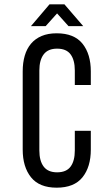

<svg xmlns="http://www.w3.org/2000/svg" viewBox="-20 -861 476 888"><path d="M191 -740H123L209 -841H278L365 -740H297L244 -799ZM242 -707Q323 -707 361.5 -659Q400 -611 400 -531V-468H326V-535Q326 -583 306.5 -609.5Q287 -636 244 -636Q202 -636 182 -609.5Q162 -583 162 -535V-165Q162 -117 182 -90.5Q202 -64 244 -64Q287 -64 306.5 -90.5Q326 -117 326 -165V-256H400V-169Q400 -89 361.5 -41Q323 7 242 7Q162 7 123.5 -41Q85 -89 85 -169V-531Q85 -571 94.5 -603.5Q104 -636 123.5 -659Q143 -682 172.5 -694.5Q202 -707 242 -707Z"/></svg>

Font: Bebas Neue Regular
Style: Regular
Weight: 400
Designer: Ryoichi Tsunekawa & LGV (GE)
Foundry: Free Software Foundation, Inc.
Version: Version 1.003 August 13, 2016